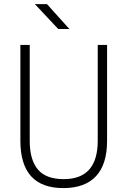

<svg xmlns="http://www.w3.org/2000/svg" viewBox="-20 -914 626 943"><path d="M291 9.8Q80.1 9.8 80.1 -222.7V-693.4H126V-222.7Q126 -128.9 166 -81.5Q206.1 -34.2 293 -34.2Q460 -34.2 460 -222.7V-693.4H505.9V-222.7Q505.9 -106.4 451.2 -48.3Q396.5 9.8 291 9.8ZM266.1 -771.5 151.4 -893.6H210.9L320.8 -771.5Z"/></svg>

Font: Cascadia Mono ExtraLight
Style: Regular
Weight: 200
Monospace: yes
Designer: Aaron Bell
Foundry: Saja Typeworks
Version: Version 2404.023; ttfautohint (v1.8.4)